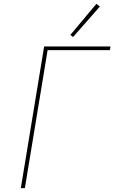

<svg xmlns="http://www.w3.org/2000/svg" viewBox="-20 -976 616 996"><path d="M88 0H109L227 -716H550L553 -735H209ZM359 -784 498 -942 480 -956 345 -795Z"/></svg>

Font: Iosevka Sparkle Thin
Style: Italic
Weight: 100
Italic angle: -9°
Designer: Belleve Invis
Foundry: Belleve Invis
Version: Version 4.5.0; ttfautohint (v1.8.3)